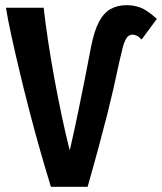

<svg xmlns="http://www.w3.org/2000/svg" viewBox="-20 -723 627 743"><path d="M177 0Q158 -62 136.5 -137Q115 -212 94.5 -291Q74 -370 56 -445.5Q38 -521 24 -585Q10 -649 3 -693H149Q155 -639 165.5 -568.5Q176 -498 190 -421.5Q204 -345 219.5 -272Q235 -199 250 -141Q269 -224 282.5 -290Q296 -356 308 -416Q320 -476 332 -540Q344 -602 362.5 -637.5Q381 -673 408 -688Q435 -703 470 -703Q497 -703 522.5 -694Q548 -685 587 -650L528 -570Q518 -581 509 -585Q500 -589 493 -589Q477 -589 468 -573Q459 -557 453.5 -533Q448 -509 442 -485Q430 -428 419 -380Q408 -332 395 -280.5Q382 -229 364 -162Q346 -95 319 0Z"/></svg>

Font: Ubuntu Sans Mono
Style: Bold
Weight: 700
Monospace: yes
Designer: Dalton Maag Ltd
Foundry: Dalton Maag Ltd
Version: Version 1.006